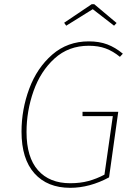

<svg xmlns="http://www.w3.org/2000/svg" viewBox="-20 -889 645 919"><path d="M568 -632 554 -617Q521 -644 486 -657Q451 -670 405 -670Q308 -670 241 -609Q174 -548 140.5 -453Q107 -358 107 -257Q107 -136 162 -74Q217 -12 316 -12Q364 -12 403 -22.5Q442 -33 480 -53L520 -333H375V-354H546L502 -40Q409 10 316 10Q207 10 145 -59Q83 -128 83 -259Q83 -365 120 -464.5Q157 -564 230 -627.5Q303 -691 405 -691Q455 -691 493.5 -676.5Q532 -662 568 -632ZM297 -766 287 -780 419 -869H431L538 -779L526 -766L424 -845Z"/></svg>

Font: Fira Sans Thin
Style: Italic
Weight: 250
Italic angle: -8°
Designer: Carrois Corporate & Edenspiekermann AG
Foundry: Carrois Corporate GbR & Edenspiekermann AG
Version: Version 4.203